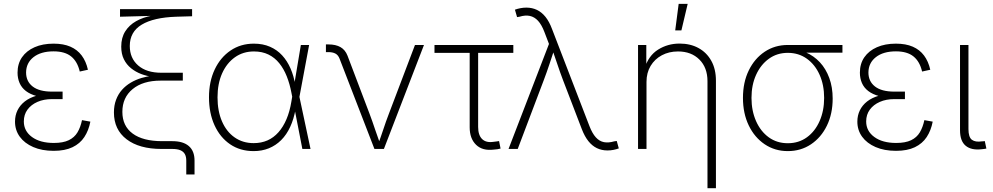

<svg xmlns="http://www.w3.org/2000/svg" viewBox="-20 -775 5166 999"><path d="M259.3 9.8Q198.2 9.8 153.1 -9.8Q107.9 -29.3 83 -63.5Q58.1 -97.7 58.1 -142.1Q58.1 -174.3 71 -200.9Q84 -227.5 108.9 -247.1Q133.8 -266.6 170.9 -277.3Q208 -288.1 256.8 -288.1H305.7V-259.3H250Q208 -259.3 175 -244.9Q142.1 -230.5 123 -204.6Q104 -178.7 104 -143.1Q104 -93.3 146.2 -62.3Q188.5 -31.2 260.3 -31.2Q308.1 -31.2 337.6 -45.4Q367.2 -59.6 383.1 -86.2Q398.9 -112.8 406.7 -149.9L450.2 -142.1Q441.4 -96.2 418.9 -62Q396.5 -27.8 357.2 -9Q317.9 9.8 259.3 9.8ZM256.8 -265.1Q207.5 -265.1 172.4 -274.7Q137.2 -284.2 114.7 -301.5Q92.3 -318.8 81.8 -343.3Q71.3 -367.7 71.3 -397Q71.3 -443.4 94.5 -477.1Q117.7 -510.7 159.9 -529.3Q202.1 -547.9 258.8 -547.9Q310.1 -547.9 346.2 -532.2Q382.3 -516.6 405 -486.3Q427.7 -456.1 437.5 -412.1L395 -402.8Q382.8 -455.1 350.1 -481.4Q317.4 -507.8 258.8 -507.8Q192.9 -507.8 154.5 -477.8Q116.2 -447.8 115.7 -397.9Q115.7 -351.6 149.9 -325Q184.1 -298.3 250.5 -298.3H305.7V-265.1Z M949.2 132.8V61Q949.2 40 941.7 26.6Q934.1 13.2 918.2 6.6Q902.3 0 876.5 0H820.3Q704.6 0 638.7 -50.3Q572.8 -100.6 572.8 -189.9Q572.8 -226.6 584 -256.1Q595.2 -285.6 614.7 -307.6Q634.3 -329.6 660.4 -345Q686.5 -360.4 716.6 -369.4Q746.6 -378.4 777.8 -381.3V-375Q745.1 -378.4 715.3 -389.6Q685.5 -400.9 661.9 -419.9Q638.2 -439 624.5 -466.8Q610.8 -494.6 610.8 -532.2Q610.8 -579.1 631.6 -611.8Q652.3 -644.5 688.2 -664.8Q724.1 -685.1 770 -693.4L769.5 -692.4L604.5 -688V-727.5H979.5V-690.4L897 -688Q779.3 -684.1 717.3 -646.7Q655.3 -609.4 655.3 -535.6Q655.3 -472.2 699 -434.3Q742.7 -396.5 819.3 -396.5H931.2V-355.5H815.9Q723.6 -355.5 670.2 -311.5Q616.7 -267.6 616.7 -192.9Q616.7 -119.6 670.2 -80.1Q723.6 -40.5 823.7 -40.5H877Q933.1 -40.5 962.6 -14.9Q992.2 10.7 992.2 60.5V132.8Z M1299.8 11.2Q1229.5 11.2 1177.2 -24.4Q1125 -60.1 1096.2 -123.3Q1067.4 -186.5 1067.4 -269Q1067.4 -350.6 1097.2 -413.6Q1127 -476.6 1179.7 -512.2Q1232.4 -547.9 1300.8 -547.9Q1348.1 -547.9 1385 -531.7Q1421.9 -515.6 1448.2 -486.8Q1474.6 -458 1491.7 -418.7Q1508.8 -379.4 1516.1 -333.5H1530.3L1537.6 -272.5L1595.7 0H1553.2L1496.6 -291Q1487.8 -337.9 1472.2 -377.4Q1456.5 -417 1433.1 -446Q1409.7 -475.1 1377 -491.2Q1344.2 -507.3 1301.3 -507.3Q1245.1 -507.3 1202.4 -477.1Q1159.7 -446.8 1135.7 -393.3Q1111.8 -339.8 1111.8 -268.6Q1111.8 -197.3 1135 -143.6Q1158.2 -89.8 1200.7 -60.1Q1243.2 -30.3 1299.8 -30.3Q1339.4 -30.3 1371.6 -44.4Q1403.8 -58.6 1428.7 -86.7Q1453.6 -114.7 1470.7 -155Q1487.8 -195.3 1496.1 -246.6L1545.4 -541H1588.4L1537.6 -269L1530.8 -208H1518.1Q1508.8 -155.8 1490 -115Q1471.2 -74.2 1443.1 -46.1Q1415 -18.1 1378.9 -3.4Q1342.8 11.2 1299.8 11.2Z M1928.2 0 1746.6 -470.2Q1739.3 -488.8 1725.1 -496.3Q1710.9 -503.9 1687.5 -503.9H1675.8V-543.9H1688.5Q1727.1 -543.9 1751.7 -529.8Q1776.4 -515.6 1788.1 -485.4L1902.8 -183.1Q1918 -142.6 1931.6 -101.6Q1945.3 -60.5 1960 -20.5H1945.8Q1960.9 -60.5 1974.4 -101.6Q1987.8 -142.6 2003.4 -183.1L2139.2 -541H2186L1977.5 0Z M2549.3 3.4Q2490.2 10.7 2457 -21.7Q2423.8 -54.2 2423.8 -112.3V-500H2240.7V-541H2650.9V-500H2467.8V-114.7Q2467.8 -71.8 2488.5 -51.5Q2509.3 -31.2 2547.9 -37.1Q2554.2 -37.6 2562 -38.8Q2569.8 -40 2576.7 -41L2584.5 -2Q2577.1 0 2567.9 1.5Q2558.6 2.9 2549.3 3.4Z M2626 0 2836.4 -546.4 2812.5 -608.9Q2797.9 -647 2779.3 -667Q2760.7 -687 2737.1 -692.1Q2713.4 -697.3 2683.1 -688L2670.4 -686L2659.2 -724.6Q2672.4 -729.5 2687.7 -732.4Q2703.1 -735.4 2718.3 -735.4Q2749 -735.4 2773.9 -723.4Q2798.8 -711.4 2818.4 -687Q2837.9 -662.6 2852.1 -624.5L3046.9 -119.1Q3061.5 -81.1 3080.1 -60.5Q3098.6 -40 3122.3 -35.4Q3146 -30.8 3175.8 -39.6L3189 -41.5L3199.7 -2.9Q3186.5 2 3171.6 4.9Q3156.7 7.8 3140.6 7.8Q3110.4 7.8 3085.7 -4.2Q3061 -16.1 3041.5 -40.5Q3022 -64.9 3007.3 -103L2909.7 -357.4Q2893.6 -399.9 2879.9 -441.2Q2866.2 -482.4 2851.6 -523.9H2866.2Q2852.5 -482.9 2838.9 -441.4Q2825.2 -399.9 2809.1 -357.4L2673.8 0Z M3343.8 -348.6V0H3299.8V-541H3342.8V-418.9H3334Q3354 -485.4 3404.1 -516.8Q3454.1 -548.3 3516.1 -548.3Q3571.8 -548.3 3614.3 -525.1Q3656.7 -502 3680.9 -458.7Q3705.1 -415.5 3705.1 -355V204.1H3661.1V-352.5Q3661.1 -423.3 3618.9 -465.3Q3576.7 -507.3 3507.8 -507.3Q3460.9 -507.3 3423.8 -487.5Q3386.7 -467.8 3365.2 -432.1Q3343.8 -396.5 3343.8 -348.6ZM3493.2 -616.7 3511.2 -754.9H3558.1L3525.4 -616.7Z M4079.1 11.2Q4011.7 11.2 3958.7 -24.4Q3905.8 -60.1 3875.7 -122.6Q3845.7 -185.1 3845.7 -265.6Q3845.7 -346.7 3876 -408.7Q3906.2 -470.7 3959 -505.9Q4011.7 -541 4079.1 -541H4363.3V-501H4140.1L4079.1 -500Q4022.9 -500 3980.5 -469.2Q3938 -438.5 3914.1 -385.7Q3890.1 -333 3890.1 -265.6Q3890.1 -198.7 3913.8 -145Q3937.5 -91.3 3980 -60.5Q4022.5 -29.8 4079.1 -29.8Q4136.2 -29.8 4178.7 -60.8Q4221.2 -91.8 4244.6 -145.3Q4268.1 -198.7 4268.1 -265.6Q4268.1 -333 4244.4 -386Q4220.7 -439 4178.2 -469.5Q4135.7 -500 4079.1 -500V-521Q4129.4 -521 4172.1 -502.7Q4214.8 -484.4 4246.1 -450.7Q4277.3 -417 4294.9 -369.1Q4312.5 -321.3 4312.5 -262.2Q4312.5 -183.1 4282.5 -121.3Q4252.4 -59.6 4199.7 -24.2Q4147 11.2 4079.1 11.2Z M4642.1 9.8Q4581.1 9.8 4535.9 -9.8Q4490.7 -29.3 4465.8 -63.5Q4440.9 -97.7 4440.9 -142.1Q4440.9 -174.3 4453.9 -200.9Q4466.8 -227.5 4491.7 -247.1Q4516.6 -266.6 4553.7 -277.3Q4590.8 -288.1 4639.6 -288.1H4688.5V-259.3H4632.8Q4590.8 -259.3 4557.9 -244.9Q4524.9 -230.5 4505.9 -204.6Q4486.8 -178.7 4486.8 -143.1Q4486.8 -93.3 4529.1 -62.3Q4571.3 -31.2 4643.1 -31.2Q4690.9 -31.2 4720.5 -45.4Q4750 -59.6 4765.9 -86.2Q4781.7 -112.8 4789.6 -149.9L4833 -142.1Q4824.2 -96.2 4801.8 -62Q4779.3 -27.8 4740 -9Q4700.7 9.8 4642.1 9.8ZM4639.6 -265.1Q4590.3 -265.1 4555.2 -274.7Q4520 -284.2 4497.6 -301.5Q4475.1 -318.8 4464.6 -343.3Q4454.1 -367.7 4454.1 -397Q4454.1 -443.4 4477.3 -477.1Q4500.5 -510.7 4542.7 -529.3Q4585 -547.9 4641.6 -547.9Q4692.9 -547.9 4729 -532.2Q4765.1 -516.6 4787.8 -486.3Q4810.5 -456.1 4820.3 -412.1L4777.8 -402.8Q4765.6 -455.1 4732.9 -481.4Q4700.2 -507.8 4641.6 -507.8Q4575.7 -507.8 4537.4 -477.8Q4499 -447.8 4498.5 -397.9Q4498.5 -351.6 4532.7 -325Q4566.9 -298.3 4633.3 -298.3H4688.5V-265.1Z M5087.4 1.5Q5034.2 7.8 5004.6 -16.6Q4975.1 -41 4975.1 -97.2V-541H5019V-103.5Q5019 -61 5037.1 -47.6Q5055.2 -34.2 5089.8 -39.6Q5095.7 -40 5097.9 -40Q5100.1 -40 5104 -41L5112.3 -2Q5107.4 -1 5100.8 0Q5094.2 1 5087.4 1.5Z"/></svg>

Font: Inter 17pt ExtraLight
Style: Regular
Weight: 250
Version: Version 4.001;git-66647c0bb